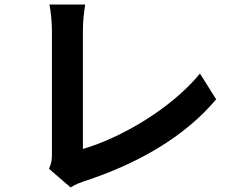

<svg xmlns="http://www.w3.org/2000/svg" viewBox="-20 -781 1040 843"><path d="M195 -40 290 42C313 27 335 20 349 15C585 -62 792 -181 929 -345L858 -458C730 -302 507 -174 344 -127V-647C344 -686 348 -722 354 -761H197C203 -732 208 -685 208 -647V-105C208 -82 207 -65 195 -40Z"/></svg>

Font: DAIFUKU Sans JP
Style: Bold
Weight: 700
Designer: Original font ‘Source Han Sans JP’ : Ryoko NISHIZUKA  (kana, bopomofo & ideographs); Paul D. Hunt (Latin, Greek & Cyrill
Foundry: Daifuku
Version: Version 1.001